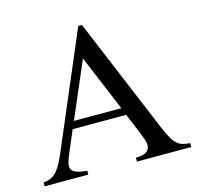

<svg xmlns="http://www.w3.org/2000/svg" viewBox="-100 -784 919 890"><g transform="rotate(-15 359.5 -339.0)"><path d="M450.2 0V-18.6Q484.9 -19 499.5 -28.6Q514.2 -38.1 516.6 -53.2Q519 -68.4 512.5 -87.6Q505.9 -106.9 497.6 -127L458 -222.2H201.2L156.2 -116.7Q147 -94.2 142.1 -77.1Q137.2 -60.1 142.3 -47.9Q147.5 -35.6 164.8 -28.6Q182.1 -21.5 216.8 -18.6V0H7.3V-18.6Q28.3 -20 43.9 -27.6Q59.6 -35.2 72 -49.3Q84.5 -63.5 95.2 -84.2Q106 -105 117.7 -131.8L350.1 -677.7H367.7L597.7 -127Q612.3 -92.3 624 -71.5Q635.7 -50.8 648.2 -39.6Q660.6 -28.3 675.5 -24.2Q690.4 -20 710.9 -18.6V0ZM332 -526.4 216.8 -257.8H444.3Z"/></g></svg>

Font: Campania
Style: Regular
Weight: 400
Version: Version 2.009